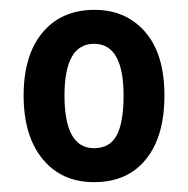

<svg xmlns="http://www.w3.org/2000/svg" viewBox="-20 -742 382 390"><path d="M314 -548Q314 -465 276.5 -418.5Q239 -372 171 -372Q105 -372 66.5 -419Q28 -466 28 -548Q28 -630 66.5 -676Q105 -722 172 -722Q236 -722 275 -677Q314 -632 314 -548ZM111 -548Q111 -441 171 -441Q203 -441 217 -467Q231 -493 231 -548Q231 -653 171 -653Q111 -653 111 -548Z"/></svg>

Font: Noto Sans Condensed SemiBold
Style: Regular
Weight: 600
Width: 3
Designer: Monotype Design Team
Foundry: Monotype Imaging Inc.
Version: Version 2.013; ttfautohint (v1.8.4.7-5d5b)